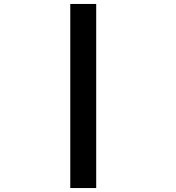

<svg xmlns="http://www.w3.org/2000/svg" viewBox="-20 -820 890 970"><path d="M335 -800H466V130H335Z"/></svg>

Font: League Mono Wide
Style: Bold
Weight: 700
Width: 8
Designer: Tyler Finck
Foundry: The League of Moveable Type / Tyler Finck
Version: Version 2.210